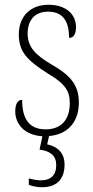

<svg xmlns="http://www.w3.org/2000/svg" viewBox="-20 -562 392 806"><path d="M157 224C215 224 251 193 251 129C251 75 216 52 178 44L186 9C263 3 311 -49 311 -131C311 -196 286 -240 200 -289C130 -330 96 -364 96 -421C96 -473 122 -513 182 -513C240 -513 270 -478 270 -403C290 -403 299 -420 299 -449C299 -500 259 -542 184 -542C107 -542 59 -493 59 -418C59 -346 91 -310 183 -252C257 -209 273 -176 273 -129C273 -60 237 -19 172 -19C100 -19 73 -66 73 -143C56 -143 44 -128 44 -94C44 -47 77 5 158 10L146 66C191 72 216 91 216 131C216 176 191 195 152 195C137 195 120 192 101 187V214C120 221 139 224 157 224Z"/></svg>

Font: Noto Serif Hebrew Condensed ExtraLight
Style: Regular
Weight: 200
Width: 3
Designer: Monotype Design Team
Foundry: Monotype Imaging Inc.
Version: Version 2.004